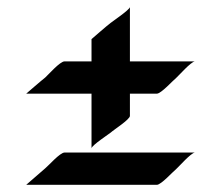

<svg xmlns="http://www.w3.org/2000/svg" viewBox="-20 -470 625 535"><path d="M342 -209H417C429 -209 462 -246 471 -253C479 -260 511 -297 523 -299H342V-450C339 -441 294 -411 288 -406C281 -401 235 -361 235 -361V-299H160C147 -299 115 -262 106 -254C98 -248 53 -209 53 -209H235V-57C237 -66 283 -96 289 -101C295 -107 342 -137 342 -147ZM471 1C479 -6 511 -43 523 -45H160C147 -45 115 -8 106 -1C98 6 53 45 53 45H417C429 45 462 8 471 1Z"/></svg>

Font: Eagle Lake
Style: Regular
Weight: 400
Designer: Astigmatic (AOETI)
Foundry: Astigmatic (AOETI)
Version: Version 1.000